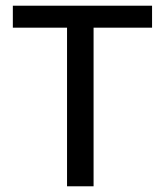

<svg xmlns="http://www.w3.org/2000/svg" viewBox="-20 -653 578 673"><path d="M215 -556H25V-633H513V-556H308V0H215Z"/></svg>

Font: TajawalTap Med
Style: Regular
Weight: 500
Designer: Boutros Fonts
Foundry: Created by Boutros International 2017
Version: Version 2.700